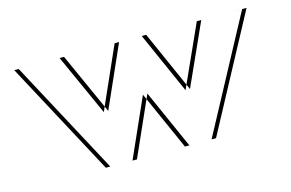

<svg xmlns="http://www.w3.org/2000/svg" viewBox="-72 -674 1266 835"><g transform="rotate(-15 561.5 -256.5)"><path d="M453.5 0H333.5L58.5 -513H262.5L387.5 -236L510.5 -513H632.5L755.5 -236L880.5 -513H1084.5L809.5 0H689.5L571.5 -265ZM433.5 0 551.5 -265 669.5 0H789.5L1064.5 -513H860.5L735.5 -236L612.5 -513H490.5L367.5 -236L242.5 -513H38.5L313.5 0Z"/></g></svg>

Font: Hussar Plate
Style: Regular
Weight: 700
Foundry: Cannot Into Space Fonts
Version: Version 0.798247